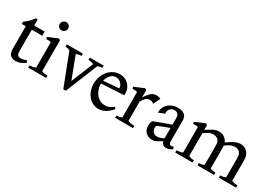

<svg xmlns="http://www.w3.org/2000/svg" viewBox="10 -1441 3114 2219"><g transform="rotate(30 1567.0 -331.0)"><path d="M164 8Q142 8 121 -2Q100 -12 89 -29Q80 -43 76.5 -64Q73 -85 73 -122V-400H20V-431Q40 -443 61 -462Q82 -481 101 -503Q120 -525 134 -542L154 -533V-456H293V-400H154V-127Q154 -96 157.5 -80.5Q161 -65 175 -56Q188 -48 209.5 -49Q231 -50 251.5 -55.5Q272 -61 281 -66L295 -41Q270 -21 238.5 -6.5Q207 8 164 8Z M337 0V-30Q350 -30 373 -33Q396 -36 416 -46V-385Q403 -390 385.5 -390.5Q368 -391 354 -389L345 -415L477 -470L497 -456V-46Q517 -36 540 -33Q563 -30 576 -30V0ZM455 -565Q431 -565 415.5 -580.5Q400 -596 400 -620Q400 -642 415.5 -659Q431 -676 455 -676Q479 -676 495 -660Q511 -644 511 -621Q511 -599 495 -582Q479 -565 455 -565Z M813 14 649 -411Q633 -420 615.5 -423Q598 -426 588 -426V-456H804V-426Q793 -426 772.5 -423Q752 -420 734 -410L846 -115L966 -410Q948 -420 927 -423Q906 -426 895 -426V-456H1080V-426Q1070 -426 1053 -423Q1036 -420 1019 -411L847 14Z M1084 -215Q1084 -288 1113 -344.5Q1142 -401 1190.5 -433Q1239 -465 1298 -464Q1348 -464 1386 -439Q1424 -414 1443.5 -371.5Q1463 -329 1457 -278L1157 -262V-259Q1157 -207 1178 -162.5Q1199 -118 1236 -91.5Q1273 -65 1320 -65Q1354 -65 1382 -78.5Q1410 -92 1429 -109L1450 -91Q1435 -69 1408.5 -46Q1382 -23 1348 -7.5Q1314 8 1275 8Q1219 8 1176 -23Q1133 -54 1108.5 -105Q1084 -156 1084 -215ZM1274 -412Q1231 -412 1201.5 -380Q1172 -348 1162 -302L1368 -318Q1368 -356 1340 -384Q1312 -412 1274 -412Z M1496 0V-30Q1507 -30 1528 -33Q1549 -36 1567 -46V-385Q1554 -390 1536.5 -390.5Q1519 -391 1505 -389L1496 -415L1628 -470L1648 -456V-360Q1672 -397 1701 -428Q1730 -459 1766 -463Q1811 -468 1840 -450L1796 -359Q1788 -367 1774 -374Q1760 -381 1742 -381Q1706 -381 1685 -356.5Q1664 -332 1648 -303V-46Q1671 -36 1696 -33Q1721 -30 1735 -30V0Z M1992 8Q1940 8 1906 -25Q1872 -58 1872 -111Q1872 -130 1875.5 -148Q1879 -166 1886 -179Q1895 -184 1922.5 -194.5Q1950 -205 1986 -218Q2022 -231 2055.5 -243Q2089 -255 2110 -262V-339Q2110 -359 2108.5 -371Q2107 -383 2100 -394Q2094 -404 2081 -412Q2068 -420 2048 -420Q2012 -420 1990.5 -394.5Q1969 -369 1975 -331L1895 -299Q1894 -352 1918 -389Q1942 -426 1983.5 -445Q2025 -464 2073 -464Q2125 -464 2157 -439.5Q2189 -415 2189 -363V-107Q2189 -79 2190.5 -67.5Q2192 -56 2202 -48Q2212 -41 2226 -43Q2240 -45 2249 -48L2261 -22Q2243 -9 2222.5 -0.5Q2202 8 2177 8Q2150 8 2134 -7.5Q2118 -23 2114 -45Q2082 -26 2054 -9Q2026 8 1992 8ZM2022 -54Q2038 -54 2060 -60Q2082 -66 2110 -80V-218Q2080 -208 2046.5 -195Q2013 -182 1987.5 -171.5Q1962 -161 1954 -156Q1944 -112 1963.5 -83Q1983 -54 2022 -54Z M2299 0V-30Q2312 -30 2335 -33Q2358 -36 2378 -46V-385Q2365 -390 2347.5 -390.5Q2330 -391 2316 -389L2307 -415L2439 -470L2459 -456V-394Q2492 -417 2534.5 -440.5Q2577 -464 2617 -464Q2635 -464 2658.5 -458Q2682 -452 2705 -431Q2714 -423 2722 -411.5Q2730 -400 2735 -386Q2757 -402 2785.5 -420Q2814 -438 2844.5 -451Q2875 -464 2904 -464Q2922 -464 2945.5 -458Q2969 -452 2992 -431Q3010 -415 3021.5 -387Q3033 -359 3033 -314V-46Q3053 -36 3076 -33Q3099 -30 3112 -30V0H2881V-30Q2892 -30 2913 -33Q2934 -36 2952 -46V-289Q2952 -314 2950 -332Q2948 -350 2938 -366Q2927 -384 2908.5 -393Q2890 -402 2867 -402Q2830 -402 2798.5 -384.5Q2767 -367 2744 -349Q2745 -342 2745.5 -333Q2746 -324 2746 -314V-46Q2764 -36 2785 -33Q2806 -30 2817 -30V0H2594V-30Q2605 -30 2626 -33Q2647 -36 2665 -46V-289Q2665 -314 2663 -332Q2661 -350 2651 -366Q2640 -384 2621.5 -393Q2603 -402 2580 -402Q2543 -402 2512.5 -385Q2482 -368 2459 -351V-46Q2477 -36 2498 -33Q2519 -30 2530 -30V0Z"/></g></svg>

Font: Joan
Style: Regular
Weight: 400
Designer: Paolo Biagini
Version: Version 1.001; ttfautohint (v1.8.4.7-5d5b);gftools[0.9.30]